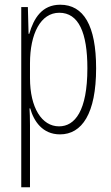

<svg xmlns="http://www.w3.org/2000/svg" viewBox="-20 -559 471 813"><path d="M235 -539C158 -539 123 -482 104 -416H101L98 -529H70V234H107V-29C107 -59 106 -85 105 -100H108C123 -46 160 10 234 10C327 10 387 -78 387 -270C387 -451 334 -539 235 -539ZM231 -505C313 -505 350 -421 350 -270C350 -89 297 -24 230 -24C157 -24 107 -103 107 -228V-291C107 -416 152 -505 231 -505Z"/></svg>

Font: Noto Sans Armenian ExtraCondensed ExtraLight
Style: Regular
Weight: 200
Width: 2
Designer: Monotype Design Team
Foundry: Monotype Imaging Inc.
Version: Version 2.008